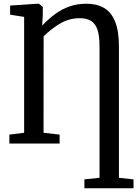

<svg xmlns="http://www.w3.org/2000/svg" viewBox="-20 -773 739 1034"><path d="M434.5 241V193L516 184.5V-523.5Q516 -581 504.5 -614Q493 -647 469.5 -661Q446 -675 410 -675Q354 -675 306.5 -647.8Q259 -620.5 215 -577.5L214.5 -58L301 -48V0H30.5V-48L110 -58V-682L34.5 -694V-743L182 -753H189.5L210.5 -736V-694L207 -635Q241.5 -671.5 277.8 -698Q314 -724.5 355.5 -738.8Q397 -753 445.5 -753Q500.5 -753 539.8 -730.5Q579 -708 599.8 -657Q620.5 -606 620.5 -521.5V184.5L699 193V241Z"/></svg>

Font: Merriweather 24pt SemiCondensed
Style: Regular
Weight: 400
Width: 4
Designer: Eben Sorkin
Foundry: Eben Sorkin
Version: Version 2.100